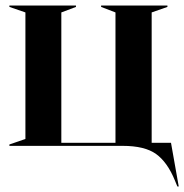

<svg xmlns="http://www.w3.org/2000/svg" viewBox="-20 -528 667 695"><path d="M14 -5 72 -25V-483L14 -503V-508H255V-503L202 -483V-11H398V-483L346 -503V-508H586V-503L529 -483V-11H599L627 147H622L613 125Q586 59 545 29.5Q504 0 424 0H14Z"/></svg>

Font: Nyght Serif Medium
Style: Regular
Weight: 500
Designer: Maksym Kobuzan
Version: Version 0.410